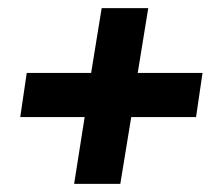

<svg xmlns="http://www.w3.org/2000/svg" viewBox="-20 -521 538 474"><path d="M163 -67 189 -232H30L46 -341H205L231 -501H346L320 -341H480L464 -232H304L277 -67Z"/></svg>

Font: Nunito Sans 7pt Condensed Black
Style: Italic
Weight: 900
Width: 3
Italic angle: -9°
Designer: Vernon Adams
Foundry: Vernon Adams
Version: Version 3.101;gftools[0.9.27]